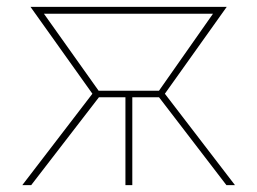

<svg xmlns="http://www.w3.org/2000/svg" viewBox="-20 -539 749 559"><path d="M44.9 0 249 -266.1 68.8 -519H640.1L460 -266.1L664.1 0H639.2L442.9 -255.9H365.2V0H345.2V-255.9H268.1L70.8 0ZM267.1 -274.9H442.9L600.1 -499H107.9Z"/></svg>

Font: Rawline Thin
Style: Regular
Weight: 250
Designer: Matt McInerney, Pablo Impallari, Rodrigo Fuenzalida
Foundry: Matt McInerney, Pablo Impallari, Rodrigo Fuenzalida
Version: Version 4.020;PS 004.020;hotconv 1.0.88;makeotf.lib2.5.64775